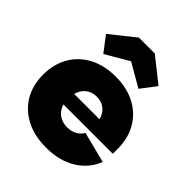

<svg xmlns="http://www.w3.org/2000/svg" viewBox="-229 -982 1138 1138"><g transform="rotate(45 339.5 -413.0)"><path d="M347 12.5Q249 12.5 177.5 -24.5Q106 -61.5 67.2 -127.5Q28.5 -193.5 28.5 -281.5Q28.5 -369.5 67 -436.2Q105.5 -503 175.8 -540.2Q246 -577.5 341.5 -577.5Q437 -577.5 506.8 -540.2Q576.5 -503 614.5 -436.2Q652.5 -369.5 652.5 -281.5Q652.5 -269.5 652.5 -259.8Q652.5 -250 652 -241.5H455Q456 -252 456.2 -263.2Q456.5 -274.5 456.5 -287.5Q456.5 -326.5 443.2 -354.8Q430 -383 405.2 -398.5Q380.5 -414 346 -414Q312 -414 286.8 -398Q261.5 -382 247.5 -352.2Q233.5 -322.5 233.5 -281.5Q233.5 -246 247.8 -219Q262 -192 288 -176.5Q314 -161 350 -161Q385 -161 411 -175.5Q437 -190 450.5 -214.5L644.5 -165Q612.5 -82.5 534.8 -35Q457 12.5 347 12.5ZM156 -241.5V-330.5H508.5L514.5 -241.5ZM408 -838 560.5 -717 487.5 -621.5 341.5 -706 194.5 -620 121.5 -715.5 275 -838Z"/></g></svg>

Font: Hepta Slab ExtraBold
Style: Regular
Weight: 800
Designer: Michael LaGattuta
Foundry: Michael LaGattuta
Version: Version 1.102